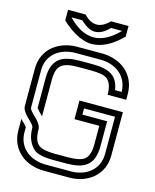

<svg xmlns="http://www.w3.org/2000/svg" viewBox="-148 -1148 1005 1246"><g transform="rotate(15 354.0 -525.0)"><path d="M41.7 -625V-375C41.7 -321.8 125 -279.8 125 -250C125 -192.7 142.7 -146.9 178.1 -113.5C200 -93.8 244.8 -83.3 312.5 -83.3H395.8C513.5 -83.3 583.3 -116.7 583.3 -250V-416.7H416.7V-458.3H625V-208.3C625 -102.2 541 -41.7 440.6 -41.7H270.8C172.2 -41.7 83.3 -100 83.3 -209.4V-242.7C83.3 -243.8 83.3 -243.8 82.3 -243.8C73.3 -258.7 48.9 -277.8 41.7 -287.5V-208.3C43.8 -75.3 148.6 0 270.8 0H440.6C565.7 0 666.7 -79.9 666.7 -208.3V-500H375V-375H541.7V-250C541.7 -199 530.2 -164.6 506.3 -146.9C485.4 -132.3 449 -125 395.8 -125H312.5C259.4 -125 222.9 -132.3 202.1 -146.9C178.1 -164.6 166.7 -199 166.7 -250C166.7 -303.2 83.3 -345.2 83.3 -375V-626C83.3 -734.2 171 -791.7 270.8 -791.7H437.5C544.7 -791.7 623 -727.2 625 -625H580.2C566.5 -720.8 505.9 -750 395.8 -750H312.5C194.9 -750 125 -716.7 125 -583.3V-382.3C133.5 -372.1 162.6 -341.6 166.7 -337.5V-584.4C166.7 -682.1 203.8 -708.3 312.5 -708.3H395.8C451 -708.3 488.5 -701 506.3 -686.5C530.2 -666.7 541.7 -632.3 541.7 -583.3H666.7V-625C664.6 -758.1 559.8 -833.3 437.5 -833.3H270.8C148.6 -833.3 41.7 -758.6 41.7 -625ZM257.3 -1008.1C286.5 -982 316.7 -957.4 354.2 -957.3C386.5 -957.3 418.8 -974.2 451 -1008.1H525C468.2 -949.2 411.7 -919.8 355.2 -919.8C298.7 -919.8 242.2 -949.2 185.4 -1008.1ZM439.6 -1049.7C410.9 -1020.1 382.3 -1005.2 353.8 -1005.2C325.3 -1005.2 296.9 -1020.1 268.8 -1049.7H151V-978.9C202.1 -928.9 282.3 -875 354.2 -875C421.5 -875 489.6 -909.6 557.3 -978.9V-1049.7Z"/></g></svg>

Font: Sportrop
Style: Regular
Weight: 500
Version: Version 0.9